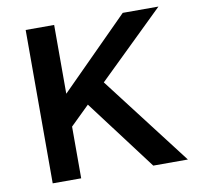

<svg xmlns="http://www.w3.org/2000/svg" viewBox="-78 -782 891 863"><g transform="rotate(-10 367.0 -350.0)"><path d="M94 0V-700H224V-386L537 -700H700L399 -407L711 0H553L311 -321L224 -236V0Z"/></g></svg>

Font: Lexend Deca Medium
Style: Regular
Weight: 500
Designer: Bonnie Shaver-Troup, Thomas Jockin
Foundry: Lexend
Version: Version 1.008; ttfautohint (v1.8.4.7-5d5b)